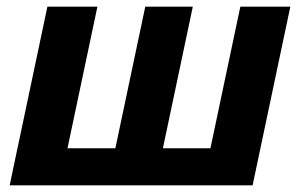

<svg xmlns="http://www.w3.org/2000/svg" viewBox="-20 -556 900 576"><path d="M9 0 122.2 -536H272.2L159 0ZM9 0 32.4 -111.2H761.2L737.8 0ZM302.6 0 415.8 -536H558.4L445.2 0ZM587.8 0 701 -536H851L737.8 0Z"/></svg>

Font: Geist
Style: Italic
Weight: 400
Italic angle: -12°
Designer: Basement.studio, Andrés Briganti, Mateo Zaragoza
Foundry: Basement.studio, Vercel, Andrés Briganti, Guido Ferreyra, Mateo Zaragoza
Version: Version 1.500